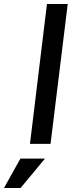

<svg xmlns="http://www.w3.org/2000/svg" viewBox="-104 -720 359 961"><path d="M131 -700H235L149 0H46ZM-2 74H121L-1 221H-84Z"/></svg>

Font: Haskoy SemiBold
Style: Italic
Weight: 600
Designer: Ertekin Erdin
Foundry: Ertekin Erdin
Version: Version 2.000; ttfautohint (v1.8.4.7-5d5b)